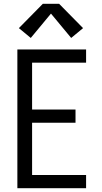

<svg xmlns="http://www.w3.org/2000/svg" viewBox="-20 -997 540 1017"><path d="M72 0V-735H436V-665H150V-417H380V-347H150V-70H436V0ZM143 -796 80 -848 207 -977H293L420 -848L357 -796L250 -925Z"/></svg>

Font: Zed Sans
Style: Regular
Weight: 400
Designer: Belleve Invis
Foundry: Belleve Invis
Version: Version 1.0.0; ttfautohint (v1.8.4)